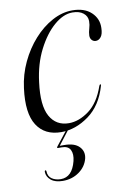

<svg xmlns="http://www.w3.org/2000/svg" viewBox="-76 -489 505 733"><g transform="rotate(-10 177.0 -122.5)"><path d="M255 -432.5Q220 -432.5 184 -401.5Q148 -370.5 120.2 -316.2Q92.5 -262 84 -192Q72.5 -103.5 96.2 -61Q120 -18.5 169.5 -18.5Q208.5 -18.5 247.5 -47.2Q286.5 -76 308 -138.5Q310.5 -144 312.5 -144Q316 -143.5 314 -137.5Q293 -64.5 241.8 -27.2Q190.5 10 135 10Q71 10 40.8 -37.2Q10.5 -84.5 23 -179.5Q29.5 -232 51.8 -279Q74 -326 106.5 -362.2Q139 -398.5 177.8 -419.5Q216.5 -440.5 256 -440.5Q303 -440.5 329.2 -415.8Q355.5 -391 354 -355Q353.5 -331.5 345 -320.8Q336.5 -310 325 -310Q316 -310 309.8 -316.5Q303.5 -323 303.5 -334Q304 -347.5 308.2 -361Q312.5 -374.5 312.5 -389Q312.5 -408 297.2 -420.2Q282 -432.5 255 -432.5ZM159 -0.5H166.5L119.5 60.5H136.5Q176.5 60.5 194.8 79.5Q213 98.5 206.5 125.5Q198.5 156 171.5 175.2Q144.5 194.5 108.5 194.5Q79 194.5 62.8 181.2Q46.5 168 46 148.5Q46 144 49 143.5Q52 142 52.5 147Q53 167.5 67.5 177Q82 186.5 102 186.5Q146 186.5 161 127Q167.5 101 159.2 84.2Q151 67.5 126 67.5H112Q105.5 67.5 110.5 61Z"/></g></svg>

Font: Fraunces 144pt S000 Light
Style: Italic
Weight: 300
Italic angle: -16°
Version: Version 1.000; ttfautohint (v1.8.3)